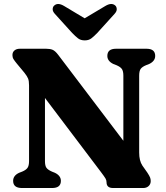

<svg xmlns="http://www.w3.org/2000/svg" viewBox="-20 -945 832 965"><path d="M286 -36Q286 -0.5 243 0H89.5Q46 -0.5 46 -36Q46 -62.5 76 -76.5L91.5 -82.5Q110.5 -90.5 118.2 -101.2Q126 -112 126 -135.5V-516Q126 -538.5 121 -550.5Q116 -562.5 103 -579L64 -626Q53 -639.5 47.8 -648Q42.5 -656.5 42.5 -668Q42.5 -683 52.8 -691.5Q63 -700 79.5 -700H212Q231.5 -700 244.2 -694.8Q257 -689.5 272 -670L600 -237.5V-564.5Q600 -587.5 592.5 -598.2Q585 -609 565 -617.5L549.5 -623.5Q519.5 -638 519.5 -664Q519.5 -700 563 -700H716.5Q760 -700 760 -664Q760 -638 730 -623.5L714.5 -617.5Q695 -609.5 687.2 -599Q679.5 -588.5 679.5 -564.5V-178.5Q679.5 -137 695.5 -113L720.5 -77.5Q731 -61.5 734.2 -53.2Q737.5 -45 737.5 -35Q737.5 -19.5 727 -9.8Q716.5 0 699.5 0H548.5Q515.5 0 515.5 -28.5Q515.5 -39 510.2 -48Q505 -57 488 -79.5L206 -452.5V-135Q206 -112.5 213.2 -102Q220.5 -91.5 241 -82.5L256 -76.5Q286 -62 286 -36ZM468.5 -779Q452.5 -762.5 439.2 -752.2Q426 -742 406 -742Q385.5 -742 372.2 -752.2Q359 -762.5 343 -779L256 -875Q244 -888 244.8 -899.8Q245.5 -911.5 253 -917.5Q271 -933.5 302 -915L405.5 -853L509.5 -915Q540.5 -933.5 559 -917.5Q566 -911.5 566.8 -899.8Q567.5 -888 555.5 -875Z"/></svg>

Font: Fraunces 9pt S050
Style: Bold
Weight: 700
Version: Version 1.000; ttfautohint (v1.8.3)